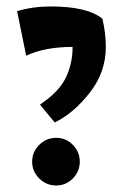

<svg xmlns="http://www.w3.org/2000/svg" viewBox="-20 -566 364 598"><path d="M102.1 -10.3Q80.1 -32.2 80.1 -62.5Q80.1 -92.8 102.1 -114.7Q124 -136.7 154.8 -136.7Q185.5 -136.7 207 -114.7Q228.5 -92.8 228.5 -62.5Q228.5 -32.2 207 -10.3Q185.5 11.7 154.8 11.7Q124 11.7 102.1 -10.3ZM206.1 -419.9Q120.1 -419.9 61.5 -392.6L33.2 -531.2Q82 -545.9 137.7 -545.9Q252 -545.9 298.8 -507.8Q309.6 -462.9 309.6 -419.9Q309.6 -340.8 259.3 -276.9Q209 -212.9 150.4 -184.6L104.5 -240.2Q164.1 -280.3 185.1 -324.2Q206.1 -368.2 206.1 -419.9Z"/></svg>

Font: Ravi Prakash
Style: Regular
Weight: 400
Designer: Appaji Ambarisha Darbha
Version: Version 1.0.4; ttfautohint (v1.2.42-39fb)